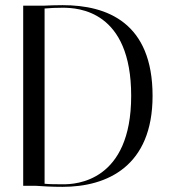

<svg xmlns="http://www.w3.org/2000/svg" viewBox="-20 -721 662 745"><path d="M223 -701C196 -701 172 -700 150 -699H70V0H120C147 2 181 4 223 4C396 4 572 -76 572 -349C572 -633 396 -701 223 -701ZM223 -6C198 -6 174 -6 153 -8V-688C174 -690 198 -691 223 -691C284 -691 489 -680 489 -349C489 -17 275 -5 223 -6Z"/></svg>

Font: Italiana
Style: Regular
Weight: 400
Designer: Santiago Orozco
Foundry: Santiago Orozco
Version: Version 1.000;PS 001.001;hotconv 1.0.56